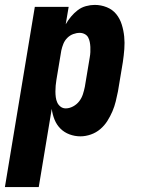

<svg xmlns="http://www.w3.org/2000/svg" viewBox="-56 -548 576 783"><path d="M-36 215 86 -520H224L212 -449Q221 -465 233.5 -480Q246 -495 261 -506.5Q276 -518 294.5 -523Q313 -528 330 -528Q356 -528 379.5 -518.5Q403 -509 418 -490.5Q433 -472 440.5 -448Q448 -424 450.5 -399Q453 -374 451 -348Q449 -322 445 -295L425 -175Q421 -155 416 -134.5Q411 -114 402.5 -94Q394 -74 382 -55Q370 -36 353 -21.5Q336 -7 314.5 0.5Q293 8 272 8Q249 8 227.5 0Q206 -8 190.5 -23.5Q175 -39 166.5 -60Q158 -81 155 -104L102 215ZM212 -106Q227 -106 242 -114Q257 -122 267 -135Q277 -148 282 -163.5Q287 -179 290 -194L310 -314Q312 -325 312.5 -335.5Q313 -346 312.5 -356.5Q312 -367 310 -377Q308 -387 303.5 -395.5Q299 -404 289.5 -409Q280 -414 269 -414Q256 -414 242.5 -409Q229 -404 218.5 -393.5Q208 -383 202.5 -369.5Q197 -356 194 -342L174 -222Q172 -210 171 -198.5Q170 -187 170 -175Q170 -163 171.5 -151.5Q173 -140 177.5 -130Q182 -120 191 -113Q200 -106 212 -106Z"/></svg>

Font: Iosevka Heavy Oblique
Style: Regular
Weight: 900
Italic angle: -9°
Monospace: yes
Designer: Belleve Invis
Foundry: Belleve Invis
Version: Version 32.5.0; ttfautohint (v1.8.4)